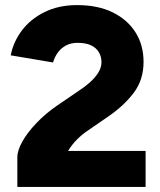

<svg xmlns="http://www.w3.org/2000/svg" viewBox="-20 -733 628 753"><path d="M48 0V-116Q48 -143 68 -178.5Q88 -214 123.5 -251Q159 -288 204 -319L292 -379Q312 -392 332 -409.5Q352 -427 365 -447.5Q378 -468 378 -489Q378 -511 367.5 -528.5Q357 -546 336.5 -555.5Q316 -565 283 -565Q258 -565 238.5 -554.5Q219 -544 206.5 -526.5Q194 -509 188 -488L22 -516Q32 -568 65.5 -613Q99 -658 154.5 -685.5Q210 -713 282 -713Q364 -713 422 -684.5Q480 -656 511.5 -606Q543 -556 543 -490Q543 -420 504.5 -369Q466 -318 403 -275L326 -222Q302 -206 282 -186Q262 -166 247 -141H551V0Z"/></svg>

Font: Figtree ExtraBold
Style: Regular
Weight: 800
Designer: Erik Kennedy
Foundry: Erik Kennedy
Version: Version 2.002